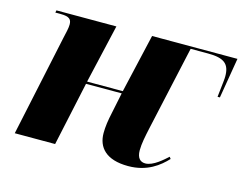

<svg xmlns="http://www.w3.org/2000/svg" viewBox="-81 -661 1007 795"><g transform="rotate(15 423.0 -263.0)"><path d="M523 10C605 10 654 -30 686 -64L680 -72C662 -56 623 -19 589 -19C568 -19 553 -32 553 -66C553 -94 560 -127 568 -164L648 -526H723C793 -526 816 -505 816 -453C816 -443 815 -432 807 -363H817L846 -536H480L422 -284H269L327 -536H70L68 -526H91C129 -526 138 -515 138 -493C138 -479 133 -458 127 -432L35 0H208L267 -274H420L402 -187C394 -151 390 -123 390 -96C390 -35 428 10 523 10Z"/></g></svg>

Font: Noto Serif Display ExtraBold
Style: Italic
Weight: 800
Italic angle: -12°
Designer: Monotype Design Team
Foundry: Monotype Imaging Inc.
Version: Version 2.009